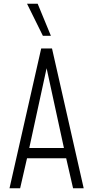

<svg xmlns="http://www.w3.org/2000/svg" viewBox="-20 -1010 500 1030"><path d="M31 0 201 -750H259L429 0H372L335 -161H125L88 0ZM137 -216H323L225 -667H235ZM210 -818 125 -990H182L253 -818Z"/></svg>

Font: Mohave Light Light
Style: Regular
Weight: 300
Version: Version 2.003